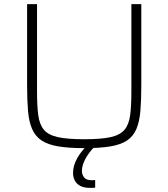

<svg xmlns="http://www.w3.org/2000/svg" viewBox="-20 -708 814 928"><path d="M388 8Q312 8 261.5 -0.5Q211 -9 181 -29Q151 -49 135.5 -84Q120 -119 115.5 -171Q111 -223 111 -296V-688H159V-265Q159 -195 165 -150.5Q171 -106 192.5 -80.5Q214 -55 260.5 -45Q307 -35 387 -35Q468 -35 514 -45Q560 -55 581.5 -80.5Q603 -106 609 -150.5Q615 -195 615 -265V-688H663V-296Q663 -223 658.5 -171Q654 -119 639 -84Q624 -49 594 -29Q564 -9 514 -0.5Q464 8 388 8ZM414 200Q385 200 367 190Q349 180 341 163.5Q333 147 333 128Q333 92 354 55Q375 18 408 -10L439 0Q426 11 411 31Q396 51 386 74Q376 97 376 119Q376 136 386.5 149.5Q397 163 423 163Q426 163 429.5 163Q433 163 440 162V199Q433 200 427.5 200Q422 200 414 200Z"/></svg>

Font: Saira SemiExpanded ExtraLight
Style: Regular
Weight: 250
Width: 6
Designer: Hector Gatti with collaboration of the Omnibus-Type team
Foundry: Omnibus-Type
Version: Version 1.101